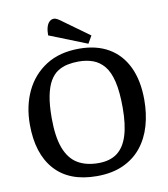

<svg xmlns="http://www.w3.org/2000/svg" viewBox="-92 -916 883 1009"><g transform="rotate(-10 349.5 -412.0)"><path d="M344 15Q197 15 120 -71Q43 -157 43 -313Q43 -412 80.5 -490.5Q118 -569 190 -615Q262 -661 367 -661Q459 -661 524 -623Q589 -585 623.5 -512.5Q658 -440 658 -337Q658 -263 639.5 -199Q621 -135 582.5 -87Q544 -39 484.5 -12Q425 15 344 15ZM364 -51Q425 -51 463.5 -79.5Q502 -108 520.5 -167Q539 -226 539 -316Q539 -401 526 -455.5Q513 -510 488 -540Q463 -570 429 -582.5Q395 -595 352 -595Q321 -595 292.5 -589Q264 -583 240 -567.5Q216 -552 198.5 -522Q181 -492 171.5 -444Q162 -396 162 -326Q162 -226 185 -165.5Q208 -105 253 -78Q298 -51 364 -51ZM420 -678 219 -758Q219 -783 224 -801Q229 -819 239.5 -829Q250 -839 263 -839Q273 -839 284.5 -832Q296 -825 309 -815L443 -718Z"/></g></svg>

Font: Faustina Light Medium
Style: Regular
Weight: 500
Version: Version 1.200